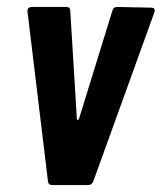

<svg xmlns="http://www.w3.org/2000/svg" viewBox="-20 -532 465 552"><path d="M130 0H233C240 0 245 -3 248 -10L424 -497C427 -506 422 -510 415 -510L317 -512C310 -512 305 -509 303 -501L207 -190C205 -186 201 -186 201 -190L182 -501C182 -509 177 -512 171 -512H72C64 -512 58 -508 59 -499L118 -10C119 -3 123 0 130 0Z"/></svg>

Font: Barlow Condensed SemiBold
Style: Italic
Weight: 600
Width: 3
Italic angle: -7°
Designer: Jeremy Tribby
Foundry: Tribby Type
Version: Version 1.422;hotconv 1.0.109;makeotfexe 2.5.65596